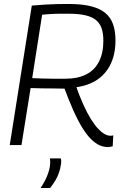

<svg xmlns="http://www.w3.org/2000/svg" viewBox="-20 -730 617 966"><path d="M29 0 140 -702Q178 -705 208.5 -707Q239 -709 267.5 -709.5Q296 -710 326 -710Q393 -710 438 -698.5Q483 -687 510 -664.5Q537 -642 549 -607.5Q561 -573 561 -527Q561 -451 531.5 -397.5Q502 -344 448 -316.5Q394 -289 319 -288L309 -284Q276 -285 246.5 -285Q217 -285 189 -285.5Q161 -286 134 -287L88 0ZM523 10Q501 10 480 0.5Q459 -9 437.5 -30.5Q416 -52 394 -87.5Q372 -123 348.5 -175.5Q325 -228 299 -299L357 -312Q378 -251 398 -206.5Q418 -162 437 -131.5Q456 -101 473.5 -82.5Q491 -64 506.5 -55.5Q522 -47 536 -47Q539 -47 542.5 -47.5Q546 -48 550 -49L547 6Q543 7 536 8.5Q529 10 523 10ZM311 -334Q371 -334 413.5 -355.5Q456 -377 478 -420Q500 -463 500 -525Q500 -561 491.5 -586.5Q483 -612 463.5 -628.5Q444 -645 410 -653Q376 -661 324 -661Q304 -661 288.5 -661Q273 -661 258.5 -660.5Q244 -660 228 -659Q212 -658 192 -656L142 -337Q166 -336 190 -335Q214 -334 243.5 -334Q273 -334 311 -334ZM231 67H286Q288 74 288 81Q288 88 287 95Q284 117 277 138Q270 159 258.5 178Q247 197 232 216H184Q205 185 217 155.5Q229 126 232 99Q233 89 232.5 81Q232 73 231 67Z"/></svg>

Font: Georama ExtraCondensed Thin Light
Style: Italic
Weight: 300
Italic angle: -9°
Version: Version 1.001